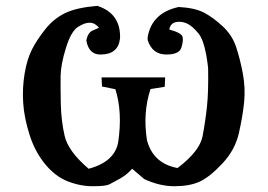

<svg xmlns="http://www.w3.org/2000/svg" viewBox="-20 -545 919 659"><path d="M694.3 -312Q684.1 -401.4 662.4 -428.7Q640.6 -456.1 621.1 -464.6Q601.6 -473.1 583.3 -469Q564.9 -464.8 561 -443.8Q603.5 -432.1 606.7 -418.2Q609.9 -404.3 602.3 -381.1Q594.7 -357.9 551.3 -357.9Q502.4 -357.9 486.8 -407.7Q486.3 -410.6 486.8 -417.5Q501 -501 593.3 -521Q647.9 -518.1 679 -502.2Q710 -486.3 743.4 -455.6Q776.9 -424.8 790.5 -383.5Q804.2 -342.3 813.5 -292.5Q822.8 -242.7 817.9 -194.1Q813 -145.5 799.8 -87.6Q786.6 -29.8 742.7 16.8Q698.7 63.5 664.3 78.9Q629.9 94.2 578.6 94.2Q527.3 94.2 474.6 69.3L433.6 34.2Q415.5 54.7 392.1 67.9Q368.7 81.1 355.7 87.6Q342.8 94.2 298.8 94.2Q254.9 94.2 211.9 77.1Q168.9 60.1 134.3 17.6Q99.6 -24.9 81.3 -82.8Q63 -140.6 59.6 -191.7Q56.2 -242.7 64.5 -292.5Q72.8 -342.3 90.1 -376Q107.4 -409.7 136.2 -445.6Q165 -481.4 203.9 -500.2Q242.7 -519 314 -524.9Q394.5 -499 392.1 -414.1Q386.2 -357.9 325.7 -357.9H324.2Q285.2 -357.9 276.4 -405.3Q280.8 -433.1 299.1 -440.7Q317.4 -448.2 319.8 -449.7Q306.6 -466.3 288.8 -467Q271 -467.8 247.3 -452.4Q223.6 -437 206.1 -379.9Q188.5 -322.8 188 -283.9Q187.5 -245.1 188.7 -188Q189.9 -130.9 201.9 -78.4Q213.9 -25.9 284.2 34.2Q373.5 10.7 385.7 -57.1Q400.9 -160.6 376 -238.8L330.1 -248L328.6 -279.3H546.9L545.4 -247.1L496.6 -239.3Q469.7 -158.2 484.4 -64Q505.4 16.1 589.4 31.7Q665.5 -25.9 675.3 -77.6Q685.1 -129.4 690.4 -179.4Q695.8 -229.5 694.3 -312Z"/></svg>

Font: Panteley
Style: Regular
Weight: 500
Designer: Kalashnikov Yuriy
Foundry: Øêîëà ïàâà èìåíè ñâÿòîãî àâíîàïîñòîëüíîãî Âëàäèìèà
Version: Version 1.80 April 12, 2018